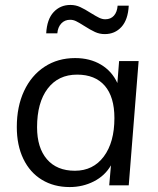

<svg xmlns="http://www.w3.org/2000/svg" viewBox="-20 -750 640 777"><path d="M541 -503 501 0H422L429 -81Q405 -39 360 -16Q315 7 262 7Q198 7 149.5 -22.5Q101 -52 74.5 -107Q48 -162 48 -236Q48 -319 77.5 -382Q107 -445 160.5 -480Q214 -515 284 -515Q344 -515 388.5 -488.5Q433 -462 455 -414L462 -503ZM443 -272Q443 -358 404 -403Q365 -448 292 -448Q216 -448 173 -391.5Q130 -335 130 -235Q130 -152 170 -105.5Q210 -59 283 -59Q357 -59 400 -116.5Q443 -174 443 -272ZM265 -730Q286 -730 304.5 -721.5Q323 -713 348 -697Q369 -684 381.5 -678Q394 -672 406 -672Q428 -672 441 -686.5Q454 -701 456 -727H501Q498 -670 471.5 -641Q445 -612 404 -612Q383 -612 364.5 -620.5Q346 -629 321 -645Q299 -659 287.5 -664.5Q276 -670 264 -670Q242 -670 228 -655Q214 -640 212 -615H167Q170 -672 197 -701Q224 -730 265 -730Z"/></svg>

Font: Muli
Style: Italic
Weight: 400
Italic angle: -4.541°
Designer: Vernon Adams
Foundry: Vernon Adams
Version: Version 2.001